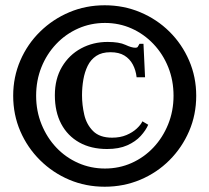

<svg xmlns="http://www.w3.org/2000/svg" viewBox="-20 -690 793 728"><path d="M377 18Q305 18 242.5 -8.5Q180 -35 132 -82.5Q84 -130 57 -192.5Q30 -255 30 -327Q30 -398 57 -460.5Q84 -523 132 -570Q180 -617 242.5 -643.5Q305 -670 377 -670Q449 -670 512 -643.5Q575 -617 622.5 -570Q670 -523 697 -460.5Q724 -398 724 -327Q724 -255 697 -192.5Q670 -130 622.5 -82.5Q575 -35 512 -8.5Q449 18 377 18ZM386 -125Q325 -125 280.5 -150Q236 -175 212 -220.5Q188 -266 188 -329Q188 -391 215 -436.5Q242 -482 287.5 -506.5Q333 -531 388 -531Q432 -531 455.5 -520Q479 -509 493 -509Q500 -509 502 -512Q504 -515 505 -517L509 -524H524L530 -397H498Q495 -424 483.5 -445.5Q472 -467 451.5 -479.5Q431 -492 399 -492Q366 -492 345 -478Q324 -464 312.5 -440.5Q301 -417 296 -388Q291 -359 291 -329Q291 -292 299.5 -255Q308 -218 333 -193Q358 -168 405 -168Q436 -168 459.5 -178Q483 -188 498.5 -202.5Q514 -217 520 -230L542 -217Q533 -196 513.5 -174.5Q494 -153 462.5 -139Q431 -125 386 -125ZM378 -51Q432 -51 479 -72Q526 -93 561.5 -130.5Q597 -168 617.5 -218.5Q638 -269 638 -327Q638 -385 618 -435Q598 -485 562 -523Q526 -561 479 -582Q432 -603 378 -603Q324 -603 276.5 -582Q229 -561 193 -523Q157 -485 137 -435Q117 -385 117 -327Q117 -269 137.5 -218.5Q158 -168 193.5 -130.5Q229 -93 276.5 -72Q324 -51 378 -51Z"/></svg>

Font: Frank Ruhl Libre Black
Style: Regular
Weight: 900
Designer: Yanek Iontef
Foundry: Fontef
Version: Version 6.004